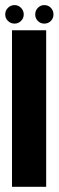

<svg xmlns="http://www.w3.org/2000/svg" viewBox="-37 -716 225 736"><path d="M9 0H140V-600H9ZM19 -625.5Q33 -625.5 43.5 -635.8Q54 -646 54 -660.5Q54 -675.5 43.5 -686Q33 -696.5 19 -696.5Q4 -696.5 -6.5 -686Q-17 -675.5 -17 -660.5Q-17 -646 -6.5 -635.8Q4 -625.5 19 -625.5ZM132.5 -625.5Q148 -625.5 158 -635.8Q168 -646 168 -660.5Q168 -675.5 158 -686Q148 -696.5 132.5 -696.5Q118.5 -696.5 108.2 -686Q98 -675.5 98 -660.5Q98 -646 108 -635.8Q118 -625.5 132.5 -625.5Z"/></svg>

Font: Anybody UltraCondensed
Style: Bold
Weight: 700
Width: 1
Version: Version 1.113;gftools[0.9.25]